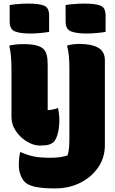

<svg xmlns="http://www.w3.org/2000/svg" viewBox="-20 -801 640 1071"><path d="M254 -623Q229 -619 201 -616.5Q173 -614 150 -614Q92 -614 63 -626Q34 -638 34 -681V-773Q88 -781 139 -781Q196 -781 225 -770Q254 -759 254 -715ZM569 -623Q544 -619 515.5 -616.5Q487 -614 464 -614Q406 -614 376 -626Q346 -638 346 -681V-773Q400 -781 451 -781Q510 -781 539.5 -770Q569 -759 569 -715ZM422 -556Q490 -556 527.5 -535Q565 -514 565 -464V5Q566 76 528.5 131.5Q491 187 428 218.5Q365 250 287 250Q216 250 176 241Q136 232 117 213Q104 199 94.5 174.5Q85 150 85 120Q85 84 92 48H96Q135 65 170 72Q205 79 262 79Q288 79 311.5 76Q335 73 357 66Q363 46 365 23.5Q367 1 367 -30V-422Q367 -454 364.5 -485.5Q362 -517 354 -547Q387 -556 422 -556ZM111 -555Q194 -555 222 -528Q235 -515 240.5 -495Q246 -475 246 -438V-187Q251 -187 256.5 -187.5Q262 -188 267 -189Q276 -191 284.5 -192.5Q293 -194 300 -198H304Q311 -163 311 -130Q311 -90 302.5 -57Q294 -24 280 -10Q270 0 253.5 5.5Q237 11 202 11Q168 11 131.5 -10.5Q95 -32 69.5 -68.5Q44 -105 44 -150V-418Q44 -456 41 -487.5Q38 -519 32 -547Q51 -551 70.5 -553Q90 -555 111 -555Z"/></svg>

Font: Recursive Mn Csl St Blk
Style: Regular
Weight: 900
Monospace: yes
Version: Version 1.079;hotconv 1.0.112;makeotfexe 2.5.65598; ttfautoh